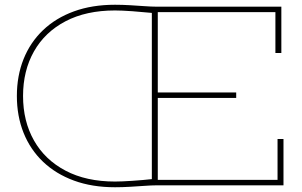

<svg xmlns="http://www.w3.org/2000/svg" viewBox="-20 -780 1271 808"><path d="M464 8Q367.5 8 291.2 -20Q215 -48 161.2 -99.2Q107.5 -150.5 79.2 -221Q51 -291.5 51 -376Q51 -461 79.2 -531.5Q107.5 -602 161.2 -653.2Q215 -704.5 291.2 -732.2Q367.5 -760 464 -760Q495 -760 528 -758Q561 -756 589.5 -754Q618 -752 635 -752L627 -725Q582 -729.5 536.5 -732.8Q491 -736 464 -736Q342.5 -736 255.8 -690.5Q169 -645 123 -563.8Q77 -482.5 77 -376Q77 -270 123 -188.8Q169 -107.5 255.8 -61.8Q342.5 -16 464 -16Q490.5 -16 536.2 -19Q582 -22 627 -27L635 0Q618.5 0 590 2Q561.5 4 528.2 6Q495 8 464 8ZM633 -368V-391H974V-368ZM619 0V-752H1164V-557H1139V-729H644V-23H1148V-195H1173V0Z"/></svg>

Font: Hepta Slab ExtraLight ExtraLight
Style: Regular
Weight: 250
Version: Version 1.102